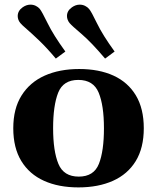

<svg xmlns="http://www.w3.org/2000/svg" viewBox="-20 -792 676 826"><path d="M37.1 -240.2Q37.1 -324.7 72.8 -381.3Q108.4 -438 172.1 -466.6Q235.8 -495.1 320.8 -495.1Q406.2 -495.1 468.5 -466.6Q530.8 -438 564.7 -381.3Q598.6 -324.7 598.6 -240.2Q598.6 -155.8 564 -99.1Q529.3 -42.5 466.1 -14.2Q402.8 14.2 317.4 14.2Q231.9 14.2 169.2 -14.2Q106.4 -42.5 71.8 -99.1Q37.1 -155.8 37.1 -240.2ZM208.5 -240.2Q208.5 -142.1 231.2 -87.2Q253.9 -32.2 318.8 -32.2Q383.8 -32.2 405.5 -87.2Q427.2 -142.1 427.2 -240.2Q427.2 -338.4 404.5 -393.3Q381.8 -448.2 316.9 -448.2Q252 -448.2 230.2 -393.1Q208.5 -337.9 208.5 -240.2ZM220.2 -540Q180.7 -586.9 148.2 -617.9Q115.7 -648.9 94.7 -667Q73.7 -685.1 67.4 -692.9Q62.5 -698.7 59.3 -706.5Q56.2 -714.4 56.2 -722.7Q56.2 -745.6 77.6 -760.7Q93.8 -772 110.8 -772Q123.5 -772 134 -766.8Q144.5 -761.7 151.4 -753.4Q160.6 -741.7 185.1 -691.7Q209.5 -641.6 261.2 -570.3ZM432.1 -540Q372.6 -610.4 330.8 -645.8Q289.1 -681.2 279.3 -692.9Q274.4 -698.7 271.2 -706.8Q268.1 -714.8 268.1 -723.1Q268.1 -745.6 289.6 -760.7Q305.7 -772 322.8 -772Q335.4 -772 345.9 -766.8Q356.4 -761.7 363.3 -753.4Q373 -742.2 397.2 -691.9Q421.4 -641.6 473.1 -570.3Z"/></svg>

Font: Gelasio
Style: Regular
Weight: 400
Designer: Eben Sorkin
Foundry: Eben Sorkin
Version: Version 1.008